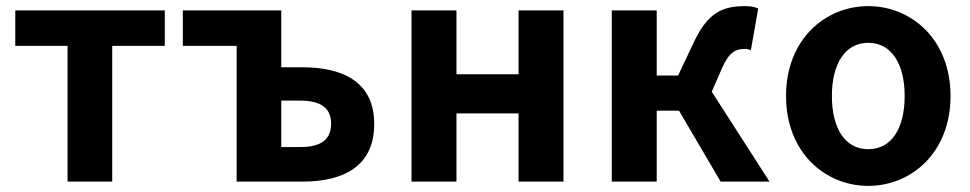

<svg xmlns="http://www.w3.org/2000/svg" viewBox="-20 -594 3173 628"><path d="M201 0H347V-444H519V-560H30V-444H201Z M754 0H969C1104 0 1204 -50 1204 -189C1204 -324 1104 -374 969 -374H900V-560H578V-444H754ZM900 -113V-265H961C1030 -265 1063 -240 1063 -190C1063 -137 1030 -113 961 -113Z M1326 0H1473V-223H1676V0H1823V-560H1676V-351H1473V-560H1326Z M1981 0H2128V-232H2201L2337 0H2497L2308 -294L2342 -372C2366 -426 2388 -434 2416 -434C2424 -434 2430 -432 2436 -430L2460 -566C2448 -572 2433 -574 2418 -574C2343 -574 2295 -553 2249 -455L2198 -347H2128V-560H1981Z M2820 14C2960 14 3089 -94 3089 -280C3089 -466 2960 -574 2820 -574C2680 -574 2551 -466 2551 -280C2551 -94 2680 14 2820 14ZM2820 -106C2744 -106 2701 -174 2701 -280C2701 -385 2744 -454 2820 -454C2896 -454 2939 -385 2939 -280C2939 -174 2896 -106 2820 -106Z"/></svg>

Font: DAIFUKU Sans JP
Style: Bold
Weight: 700
Designer: Original font ‘Source Han Sans JP’ : Ryoko NISHIZUKA  (kana, bopomofo & ideographs); Paul D. Hunt (Latin, Greek & Cyrill
Foundry: Daifuku
Version: Version 1.001